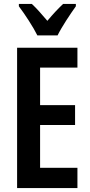

<svg xmlns="http://www.w3.org/2000/svg" viewBox="-20 -957 458 977"><path d="M170 -777H273C294 -820 338 -886 366 -925V-937H301C272 -909 252 -888 221 -851C193 -884 165 -916 142 -937H76V-925C107 -884 150 -818 170 -777ZM374 0V-103H184V-321H362V-422H184V-613H374V-714H67V0Z"/></svg>

Font: Noto Sans Myanmar ExtraCondensed SemiBold
Style: Regular
Weight: 600
Width: 2
Designer: Monotype Design Team
Foundry: Monotype Imaging Inc.
Version: Version 2.107